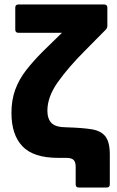

<svg xmlns="http://www.w3.org/2000/svg" viewBox="-20 -703 520 855"><path d="M331 132Q317 132 317 118V39Q317 19 308 9.5Q299 0 275 0H239Q129 0 80 -51.5Q31 -103 31 -200Q31 -258 48 -304Q65 -350 96.5 -390.5Q128 -431 170 -473L256 -557H62Q48 -557 48 -571V-669Q48 -683 62 -683H444Q458 -683 458 -669V-588Q458 -578 451 -571L359 -478Q285 -404 238 -338Q191 -272 191 -210Q191 -174 209.5 -155Q228 -136 278 -136Q345 -134 387 -127.5Q429 -121 449 -96Q469 -71 469 -14V118Q469 132 455 132Z"/></svg>

Font: Sofia Sans Black
Style: Regular
Weight: 900
Designer: Botio Nikoltchev, Ani Petrova
Foundry: lettersoup
Version: Version 4.100; ttfautohint (v1.8.3)